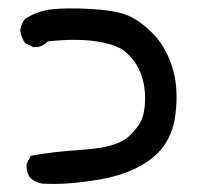

<svg xmlns="http://www.w3.org/2000/svg" viewBox="-20 -342 540 467"><path d="M82 104.5Q66.4 101.6 54.7 91.8Q43 78.1 44.9 56.6L54.7 37.1Q103.5 27.3 184.1 22Q264.6 16.6 293.9 -10.7Q323.2 -38.1 329.1 -65.4Q335 -92.8 332 -122.1Q329.1 -151.4 317.4 -174.8Q305.7 -198.2 285.2 -215.8Q264.6 -233.4 215.3 -241.2Q166 -249 95.7 -241.2Q82 -225.6 60.5 -227.5L41 -237.3Q31.2 -251 29.3 -268.6Q31.2 -284.2 41 -295.9Q70.3 -315.4 105.5 -319.3Q140.6 -323.2 197.8 -320.3Q254.9 -317.4 285.2 -306.6Q315.4 -295.9 348.6 -263.7Q381.8 -231.4 398.4 -180.7Q415 -129.9 406.7 -63Q398.4 3.9 350.1 42.5Q301.8 81.1 221.2 94.7Q140.6 108.4 82 104.5Z"/></svg>

Font: JasonHandwriting2
Style: Regular
Weight: 400
Version: Version 1.05.10